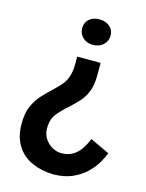

<svg xmlns="http://www.w3.org/2000/svg" viewBox="-114 -612 676 887"><g transform="rotate(15 224.5 -168.5)"><path d="M307 -349V-290Q307 -242 294 -210.5Q281 -179 261 -157.5Q241 -136 219 -116Q190 -91 168 -64Q146 -37 146 7Q146 35 160 56Q174 77 195 89Q216 101 239 101Q271 101 294 87Q317 73 332 50Q347 27 357 2L449 45Q442 65 426.5 92Q411 119 384 145Q357 171 318.5 188Q280 205 228 205Q172 204 126 183.5Q80 163 53.5 121Q27 79 27 17Q27 -34 41.5 -67Q56 -100 78 -124.5Q100 -149 123 -170Q143 -189 159.5 -207Q176 -225 185.5 -250.5Q195 -276 195 -316V-349ZM250 -542Q280 -542 299.5 -525.5Q319 -509 319 -482Q319 -456 299.5 -438Q280 -420 250 -420Q221 -420 202 -438Q183 -456 183 -482Q183 -509 201.5 -525.5Q220 -542 250 -542Z"/></g></svg>

Font: Josefin Sans Thin SemiBold
Style: Regular
Weight: 600
Version: Version 2.000